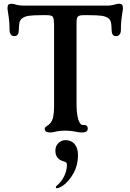

<svg xmlns="http://www.w3.org/2000/svg" viewBox="-20 -698 697 1026"><path d="M219 -10Q219 -15 222.5 -18.5Q226 -22 231 -25Q242 -31 249 -40Q260 -53 264.5 -75Q269 -97 269 -130V-573Q268 -574 268 -577Q268 -602 261 -609.5Q254 -617 229 -617H207Q157 -617 133.5 -613.5Q110 -610 96 -598Q87 -590 84 -577Q81 -564 81 -545Q81 -524 75.5 -514.5Q70 -505 56 -505Q45 -505 38 -513.5Q31 -522 31 -538Q31 -568 28.5 -591.5Q26 -615 23 -631Q20 -646 20 -656Q20 -660 22 -668Q25 -678 41 -678Q46 -678 50.5 -677Q55 -676 59 -675Q82 -668 105 -668H269H319H389H552Q575 -668 598 -675Q602 -676 606.5 -677Q611 -678 616 -678Q632 -678 635 -668Q637 -660 637 -656Q637 -646 634 -631Q631 -615 628.5 -591.5Q626 -568 626 -538Q626 -522 619 -513.5Q612 -505 601 -505Q587 -505 581.5 -514.5Q576 -524 576 -545Q576 -564 573 -577.5Q570 -591 561 -599Q548 -610 524.5 -613.5Q501 -617 450 -617H428Q403 -617 396 -609.5Q389 -602 389 -577V-140Q389 -120 391 -100Q393 -80 398 -60Q404 -43 410 -36Q416 -29 429 -30H431Q440 -30 444.5 -24.5Q449 -19 449 -10Q449 -1 441.5 4.5Q434 10 419 10Q410 10 402 9Q394 8 386 6Q358 0 328 0Q299 0 275 6Q257 10 249 10Q219 10 219 -10ZM278.4 302.2Q278.4 298.2 283.2 294.2Q308.8 273.4 323.2 243Q337.6 212.6 337.6 183Q337.6 173.4 332.8 169.8Q328 166.2 318.4 163.8Q317.6 163 316 163Q297.6 157.4 286.8 143.8Q276 130.2 276 107Q276 82.2 292 66.6Q308 51 329.6 51Q364 51 381.6 75.8Q396.8 96.6 396.8 131Q396.8 183.8 373.6 226.2Q350.4 268.6 318.4 292.6Q308.8 299 299.6 303.4Q290.4 307.8 284 307.8Q278.4 307.8 278.4 302.2Z"/></svg>

Font: Raigarh
Style: Regular
Weight: 400
Designer: jaikishan Patel
Foundry: MagicType
Version: Version 1.000;FEAKit 1.0